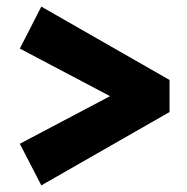

<svg xmlns="http://www.w3.org/2000/svg" viewBox="-20 -548 566 581"><path d="M105 13 40 -113 313 -257 40 -401 105 -528 493 -306V-209Z"/></svg>

Font: Lexend Deca
Style: Bold
Weight: 700
Designer: Bonnie Shaver-Troup, Thomas Jockin
Foundry: Lexend
Version: Version 1.008; ttfautohint (v1.8.4.7-5d5b)